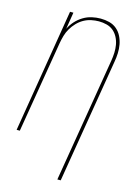

<svg xmlns="http://www.w3.org/2000/svg" viewBox="-140 -816 780 1104"><g transform="rotate(15 250.0 -264.0)"><path d="M316 215 439 -525Q443 -549 444 -573Q445 -597 441 -620Q437 -643 426.5 -663.5Q416 -684 399 -698.5Q382 -713 359 -719Q336 -725 312 -725Q290 -725 266.5 -720Q243 -715 222 -703Q201 -691 184 -673Q167 -655 155 -634.5Q143 -614 136.5 -591.5Q130 -569 126 -546L35 0H16L137 -735H157L141 -635Q153 -660 172 -681Q191 -702 215 -716.5Q239 -731 265.5 -737Q292 -743 318 -743Q345 -743 370 -736.5Q395 -730 414 -714Q433 -698 444.5 -675Q456 -652 460.5 -627Q465 -602 464 -575.5Q463 -549 458 -522L336 215Z"/></g></svg>

Font: Iosevka SS04 Thin Oblique
Style: Regular
Weight: 100
Italic angle: -9°
Monospace: yes
Designer: Belleve Invis
Foundry: Belleve Invis
Version: Version 19.0.0; ttfautohint (v1.8.4)